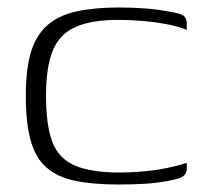

<svg xmlns="http://www.w3.org/2000/svg" viewBox="-20 -486 550 513"><path d="M49 -230Q49 -302 63 -347.5Q77 -393 107 -419Q137 -445 184.5 -455.5Q232 -466 298 -466Q334 -466 368 -463.5Q402 -461 437 -454Q464 -450 471.5 -443Q479 -436 479 -424V-406Q462 -414 429.5 -420.5Q397 -427 361.5 -430Q326 -433 298 -433Q226 -433 183 -414.5Q140 -396 121.5 -352Q103 -308 103 -230Q103 -151 120 -106.5Q137 -62 180.5 -43.5Q224 -25 301 -25Q328 -25 362.5 -28Q397 -31 428 -37.5Q459 -44 479 -51V-34Q479 -24 471 -16.5Q463 -9 436 -4Q401 3 367 5Q333 7 297 7Q228 7 180.5 -3Q133 -13 104 -38.5Q75 -64 62 -110.5Q49 -157 49 -230Z"/></svg>

Font: Genos Thin Light
Style: Regular
Weight: 300
Version: Version 1.010